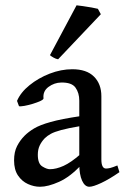

<svg xmlns="http://www.w3.org/2000/svg" viewBox="-20 -693 477 726"><path d="M431.6 -42Q393.6 -15.6 362.8 -1.2Q332 13.2 317.9 13.2Q300.8 13.2 290.3 -10Q279.8 -33.2 279.8 -73.2V-312.5Q279.8 -341.8 265.4 -361.8Q251 -381.8 210.9 -380.9Q185.1 -380.4 163.3 -364.3Q141.6 -348.1 144.5 -321.3Q145 -316.9 133.1 -311.3Q121.1 -305.7 104.2 -300.5Q87.4 -295.4 72.5 -292.7Q57.6 -290 51.8 -291.5L44.4 -311.5Q58.1 -343.8 91.6 -370.8Q125 -397.9 168 -414.6Q210.9 -431.2 253.4 -431.2Q307.6 -431.2 335.4 -403.3Q363.3 -375.5 363.3 -329.1V-90.3Q363.3 -55.7 380.9 -55.7Q387.7 -55.7 397 -57.9Q406.2 -60.1 423.8 -67.4ZM284.2 -216.3Q237.8 -208.5 211.7 -201.4Q185.5 -194.3 171.9 -186.8Q158.2 -179.2 148.9 -169.9Q137.2 -157.7 130.1 -142.8Q123 -127.9 123 -107.9Q123 -74.2 139.9 -63.7Q156.7 -53.2 168.5 -53.2Q192.4 -53.2 220.5 -65.9Q248.5 -78.6 284.2 -109.9L287.6 -69.8Q245.6 -24.4 203.6 -5.6Q161.6 13.2 131.3 13.2Q108.4 13.2 85.7 2.9Q63 -7.3 48.1 -29.3Q33.2 -51.3 33.2 -86.4Q33.2 -118.7 44.7 -140.9Q56.2 -163.1 72.8 -179.7Q87.4 -194.3 108.9 -207.3Q130.4 -220.2 171.1 -231.7Q211.9 -243.2 284.2 -253.9ZM199.7 -468.8Q191.4 -470.2 182.6 -475.1Q173.8 -480 168.9 -484.4L269.5 -672.9Q276.9 -672.4 293.5 -669.9Q310.1 -667.5 326.7 -664.6Q343.3 -661.6 350.1 -659.7L361.3 -639.2Z"/></svg>

Font: Dai Banna SIL
Style: Regular
Weight: 400
Designer: Victor Gaultney
Foundry: SIL International
Version: Version 4.000